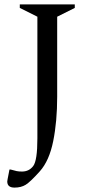

<svg xmlns="http://www.w3.org/2000/svg" viewBox="-20 -680 430 873"><path d="M46 173Q13 173 13 145Q13 143 14.5 135Q16 127 23 91H29Q46 96 56 98Q66 100 80 100Q112 100 131 75Q150 50 150 -51V-604L70 -644V-660H320V-644L240 -604V-240Q240 -128 222 -38.5Q204 51 161 99Q118 147 97 160Q76 173 46 173Z"/></svg>

Font: Spectral
Style: Regular
Weight: 400
Designer: Jean-Baptiste Levee
Foundry: Production Type
Version: Version 1.002